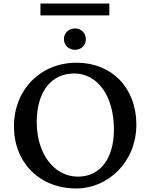

<svg xmlns="http://www.w3.org/2000/svg" viewBox="-20 -1056 850 1087"><path d="M412 11C590 11 752 -137 752 -351C752 -558 613 -701 414 -701C209 -701 59 -548 59 -341C59 -134 205 11 412 11ZM188 -365C188 -535 269 -640 400 -640C534 -640 625 -511 625 -322C625 -159 547 -56 422 -56C287 -56 188 -184 188 -365ZM209 -969H599V-1036H209ZM342 -835C342 -800 368 -774 405 -774C440 -774 466 -800 466 -835C466 -868 440 -895 405 -895C368 -895 342 -868 342 -835Z"/></svg>

Font: TPK Tissa Web Medium
Style: Regular
Weight: 500
Designer: Jacques Le Bailly, Suppakit Chalermlarp | Katatrad Co.,Ltd.
Foundry: Jacques Le Bailly, Cadson Demak Co.,Ltd.
Version: Version 5.000;Glyphs 3.1.2 (3151)